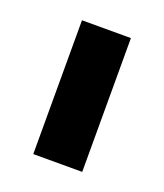

<svg xmlns="http://www.w3.org/2000/svg" viewBox="-69 -747 330 387"><g transform="rotate(20 96.0 -553.5)"><path d="M44 -697H149V-410H44Z"/></g></svg>

Font: HK Grotesk
Style: Bold
Weight: 700
Designer: Alfredo Marco Pradil
Foundry: Hanken Design Co.
Version: Version 3.001